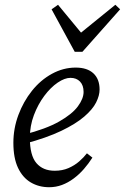

<svg xmlns="http://www.w3.org/2000/svg" viewBox="-20 -771 523 804"><path d="M186 13Q143 13 109 -7Q75 -27 55.5 -68Q36 -109 36 -173Q36 -233 57 -289.5Q78 -346 114 -391Q150 -436 197.5 -462Q245 -488 297 -488Q345 -488 371 -464Q397 -440 397 -396Q397 -371 382.5 -342Q368 -313 332.5 -282.5Q297 -252 236.5 -223Q176 -194 83 -169L79 -207Q173 -231 227.5 -262Q282 -293 306 -325.5Q330 -358 330 -386Q330 -414 315 -429.5Q300 -445 275 -445Q251 -445 221.5 -425Q192 -405 165.5 -369.5Q139 -334 122 -289Q105 -244 105 -194Q105 -120 132.5 -88Q160 -56 209 -56Q241 -56 266.5 -67Q292 -78 311.5 -95Q331 -112 344 -129L367 -111Q351 -86 331.5 -63.5Q312 -41 288.5 -23.5Q265 -6 239.5 3.5Q214 13 186 13ZM223 -751 337 -613H293L463 -751L483 -732L325 -554H293L196 -732Z"/></svg>

Font: Source Serif 4
Style: Italic
Weight: 400
Italic angle: -12°
Designer: Frank Grießhammer
Foundry: Adobe Systems Incorporated
Version: Version 4.004;hotconv 1.0.116;makeotfexe 2.5.65601